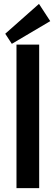

<svg xmlns="http://www.w3.org/2000/svg" viewBox="-20 -970 287 990"><path d="M182 -740V0H65V-740ZM239 -861 41 -744 7 -796 181 -950Z"/></svg>

Font: Pathway Extreme Condensed SemiBold
Style: Regular
Weight: 600
Width: 3
Version: Version 1.001;gftools[0.9.26]